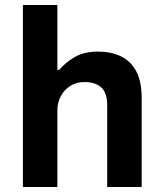

<svg xmlns="http://www.w3.org/2000/svg" viewBox="-20 -743 651 763"><path d="M71 0V-723H208V-465H215Q239 -494 276.5 -516Q314 -538 369 -538Q420 -538 459 -520Q498 -502 520.5 -461.5Q543 -421 543 -353V0H406V-324Q406 -375 382 -396Q358 -417 315 -417Q284 -417 260 -402Q236 -387 222 -361.5Q208 -336 208 -304V0Z"/></svg>

Font: Archivo VF Beta
Style: Regular
Weight: 400
Designer: Hector Gatti
Foundry: Omnibus-Type
Version: Version 1.002